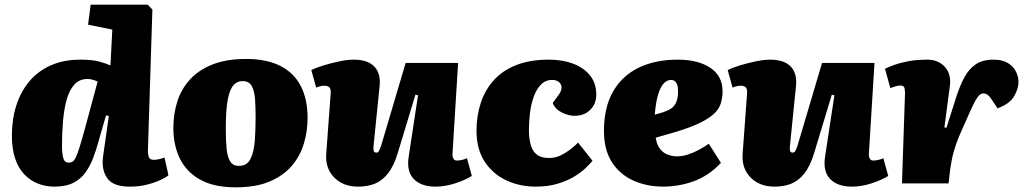

<svg xmlns="http://www.w3.org/2000/svg" viewBox="-20 -787 4410 824"><path d="M615 -147Q614 -126 618.5 -113.5Q623 -101 640 -101Q649 -101 663 -104Q677 -107 686 -111L703 -35Q693 -26 668.5 -14.5Q644 -3 610.5 5.5Q577 14 537 14Q466 14 440.5 -22Q415 -58 422 -113L447 -289L435 -292L403 -181Q393 -144 380 -109.5Q367 -75 347 -47Q327 -19 295 -2.5Q263 14 213 14Q176 14 143 1Q110 -12 84.5 -38.5Q59 -65 45 -106.5Q31 -148 31 -206Q31 -275 50 -334.5Q69 -394 106 -438Q143 -482 198 -506.5Q253 -531 325 -531Q375 -531 405 -523Q435 -515 454 -506L462 -660L358 -681L369 -767H614L634 -746ZM275 -89Q284 -89 291 -93Q298 -97 305 -111Q312 -125 321.5 -155.5Q331 -186 345 -237L399 -437Q393 -440 385.5 -442.5Q378 -445 371 -446.5Q364 -448 355 -448Q321 -448 299.5 -424.5Q278 -401 266.5 -360.5Q255 -320 250.5 -268Q246 -216 246 -161Q246 -132 251 -110.5Q256 -89 275 -89Z M992 17Q899 17 840 -15.5Q781 -48 752.5 -105.5Q724 -163 724 -238Q724 -298 741 -351.5Q758 -405 795.5 -446Q833 -487 892.5 -510.5Q952 -534 1036 -534Q1125 -534 1183.5 -504Q1242 -474 1271 -417.5Q1300 -361 1300 -281Q1300 -224 1284 -170.5Q1268 -117 1232 -75Q1196 -33 1137 -8Q1078 17 992 17ZM1005 -75Q1040 -75 1055 -105Q1070 -135 1073.5 -182.5Q1077 -230 1077 -282Q1077 -327 1074.5 -362.5Q1072 -398 1060 -418.5Q1048 -439 1021 -439Q1005 -439 991.5 -430Q978 -421 968.5 -398.5Q959 -376 954 -336Q949 -296 949 -233Q949 -184 952.5 -148.5Q956 -113 968 -94Q980 -75 1005 -75Z M1316 -486Q1335 -496 1367.5 -506Q1400 -516 1435.5 -523.5Q1471 -531 1498 -531Q1558 -531 1586.5 -501.5Q1615 -472 1609 -416L1583 -160Q1582 -145 1584 -138.5Q1586 -132 1596 -132Q1602 -132 1606 -138.5Q1610 -145 1615 -160Q1620 -175 1627 -200L1721 -517H1946L1922 -128Q1921 -114 1926 -106Q1931 -98 1940 -98Q1952 -98 1964 -101Q1976 -104 1984 -108L2005 -32Q1991 -23 1972.5 -15Q1954 -7 1933 0Q1912 7 1890 10.5Q1868 14 1849 14Q1788 14 1756 -18.5Q1724 -51 1734 -115L1774 -378L1763 -381L1687 -130Q1670 -74 1645 -42.5Q1620 -11 1588.5 1.5Q1557 14 1517 14Q1453 14 1414.5 -25Q1376 -64 1380 -126L1399 -384Q1401 -405 1393.5 -412Q1386 -419 1374 -419Q1366 -419 1357.5 -417.5Q1349 -416 1337 -411Z M2336 -531Q2393 -531 2439 -514Q2485 -497 2512 -463.5Q2539 -430 2539 -381Q2539 -341 2513 -315.5Q2487 -290 2446 -290Q2420 -290 2391.5 -304Q2363 -318 2352 -345L2377 -379Q2391 -398 2390 -412.5Q2389 -427 2378 -435.5Q2367 -444 2350 -444Q2321 -444 2301.5 -424Q2282 -404 2270.5 -371.5Q2259 -339 2254.5 -302Q2250 -265 2250 -229Q2250 -192 2258 -164.5Q2266 -137 2284.5 -123Q2303 -109 2336 -109Q2363 -109 2385 -119.5Q2407 -130 2426 -144.5Q2445 -159 2461 -175L2523 -97Q2513 -85 2493.5 -66Q2474 -47 2444 -29Q2414 -11 2373 1.5Q2332 14 2279 14Q2211 14 2153 -13Q2095 -40 2060 -93.5Q2025 -147 2025 -226Q2025 -289 2043 -344.5Q2061 -400 2098.5 -442Q2136 -484 2195 -507.5Q2254 -531 2336 -531Z M2889 -531Q2976 -531 3028.5 -496Q3081 -461 3081 -395Q3081 -368 3073.5 -343.5Q3066 -319 3044 -298.5Q3022 -278 2981.5 -258.5Q2941 -239 2874 -219L2794 -196Q2799 -165 2813 -147.5Q2827 -130 2846.5 -123Q2866 -116 2886 -116Q2908 -116 2931.5 -123.5Q2955 -131 2978.5 -143.5Q3002 -156 3022 -170L3074 -88Q3046 -58 3014 -37.5Q2982 -17 2948.5 -6Q2915 5 2884 9.5Q2853 14 2829 14Q2755 14 2697 -12.5Q2639 -39 2605.5 -92Q2572 -145 2572 -225Q2572 -326 2611 -394Q2650 -462 2721 -496.5Q2792 -531 2889 -531ZM2890 -396Q2890 -415 2885.5 -425.5Q2881 -436 2874.5 -440Q2868 -444 2860 -444Q2844 -444 2830 -430.5Q2816 -417 2805.5 -385Q2795 -353 2790 -295L2822 -304Q2844 -311 2859 -320.5Q2874 -330 2882 -348Q2890 -366 2890 -396Z M3103 -486Q3122 -496 3154.5 -506Q3187 -516 3222.5 -523.5Q3258 -531 3285 -531Q3345 -531 3373.5 -501.5Q3402 -472 3396 -416L3370 -160Q3369 -145 3371 -138.5Q3373 -132 3383 -132Q3389 -132 3393 -138.5Q3397 -145 3402 -160Q3407 -175 3414 -200L3508 -517H3733L3709 -128Q3708 -114 3713 -106Q3718 -98 3727 -98Q3739 -98 3751 -101Q3763 -104 3771 -108L3792 -32Q3778 -23 3759.5 -15Q3741 -7 3720 0Q3699 7 3677 10.5Q3655 14 3636 14Q3575 14 3543 -18.5Q3511 -51 3521 -115L3561 -378L3550 -381L3474 -130Q3457 -74 3432 -42.5Q3407 -11 3375.5 1.5Q3344 14 3304 14Q3240 14 3201.5 -25Q3163 -64 3167 -126L3186 -384Q3188 -405 3180.5 -412Q3173 -419 3161 -419Q3153 -419 3144.5 -417.5Q3136 -416 3124 -411Z M3864 -387Q3864 -396 3862 -408Q3860 -420 3844 -420Q3834 -420 3823 -416.5Q3812 -413 3801 -409L3778 -492Q3817 -510 3851.5 -518.5Q3886 -527 3914 -529Q3942 -531 3960 -531Q4007 -531 4035.5 -499.5Q4064 -468 4056 -414L4033 -240L4042 -239L4083 -368Q4099 -418 4118.5 -454.5Q4138 -491 4167.5 -511Q4197 -531 4244 -531Q4282 -531 4305.5 -516.5Q4329 -502 4340 -480Q4351 -458 4351 -436Q4351 -406 4332 -373.5Q4313 -341 4261 -322L4242 -351Q4230 -370 4221 -378Q4212 -386 4200 -386Q4192 -386 4184 -379.5Q4176 -373 4166 -355Q4156 -337 4141.5 -304.5Q4127 -272 4103 -218Q4092 -193 4084.5 -171.5Q4077 -150 4072 -132Q4067 -114 4064 -97Q4061 -80 4058 -62L4051 0H3851Z"/></svg>

Font: Literata Black
Style: Italic
Weight: 900
Italic angle: -2°
Designer: Latin by Veronika Burian and Jose Scaglione. Greek by Irene Vlachou. Cyrillic by Vera Evstafieva
Foundry: TypeTogether
Version: Version 3.002